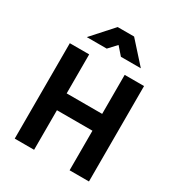

<svg xmlns="http://www.w3.org/2000/svg" viewBox="-210 -1049 1098 1185"><g transform="rotate(30 338.5 -457.0)"><path d="M465 0V-282H212V0H74V-680H212V-402H465V-680H603V0ZM146 -765 280 -914H397L531 -765H389L340 -821L288 -765Z"/></g></svg>

Font: Titillium Web
Style: Bold
Weight: 700
Version: Version 1.001;PS 57.000;hotconv 1.0.70;makeotf.lib2.5.55311